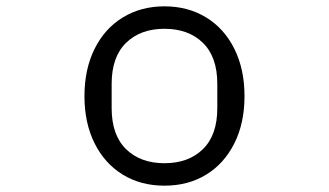

<svg xmlns="http://www.w3.org/2000/svg" viewBox="-20 -574 1040 607"><path d="M247 -270Q247 -355 279 -419.5Q311 -484 368.5 -519Q426 -554 500 -554Q574 -554 631.5 -519Q689 -484 721 -419.5Q753 -355 753 -270Q753 -185 721 -121Q689 -57 632 -22Q575 13 500 13Q425 13 368 -22Q311 -57 279 -121Q247 -185 247 -270ZM667 -232V-309Q667 -394 621.5 -438.5Q576 -483 500 -483Q424 -483 378.5 -438.5Q333 -394 333 -309V-232Q333 -147 378.5 -102.5Q424 -58 500 -58Q576 -58 621.5 -102.5Q667 -147 667 -232Z"/></svg>

Font: IBM Plex Sans JP
Style: Regular
Weight: 400
Designer: Mike Abbink; Paul van der Laan; Pieter van Rosmalen; Wujin Sim; Yejin Wi; Jinhee Kim; Boomi Park; Yona Kim; Kichan Ma
Foundry: Sandoll Inc.
Version: Version 1.001